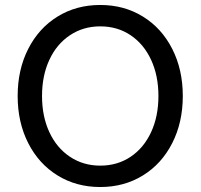

<svg xmlns="http://www.w3.org/2000/svg" viewBox="-20 -736 807 772"><path d="M51 -350Q51 -456 93.5 -539.5Q136 -623 211.5 -669.5Q287 -716 383 -716Q479 -716 554.5 -669.5Q630 -623 672.5 -539.5Q715 -456 715 -350Q715 -244 672.5 -160.5Q630 -77 554.5 -30.5Q479 16 383 16Q287 16 211.5 -30.5Q136 -77 93.5 -160.5Q51 -244 51 -350ZM383 -70Q452 -70 505 -105.5Q558 -141 587.5 -204.5Q617 -268 617 -350Q617 -432 587.5 -495.5Q558 -559 505 -594.5Q452 -630 383 -630Q315 -630 261.5 -594.5Q208 -559 178.5 -495.5Q149 -432 149 -350Q149 -268 178.5 -204.5Q208 -141 261.5 -105.5Q315 -70 383 -70Z"/></svg>

Font: MedMera Sans Display
Style: Regular
Weight: 500
Designer: Kasper Nordkvist
Foundry: UNCUT.wtf
Version: Version 1.300